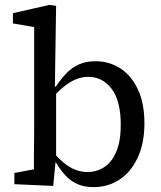

<svg xmlns="http://www.w3.org/2000/svg" viewBox="-20 -755 659 787"><path d="M39 0V-46L119 -61Q119 -86 119 -112.5Q119 -139 119.5 -165.5Q120 -192 120 -215V-644L33 -659V-701L183 -735L210 -731L208 -604L205 -400L210 -393V-95L208 -94L198 7ZM363 12Q327 12 299.5 0.5Q272 -11 250 -34Q228 -57 208 -91H173L178 -156Q218 -103 256.5 -76.5Q295 -50 339 -50Q377 -50 408 -70.5Q439 -91 457 -134Q475 -177 475 -243Q475 -342 437.5 -391Q400 -440 342 -440Q315 -440 289 -429Q263 -418 236 -395Q209 -372 177 -335L173 -400H209Q230 -432 253 -455.5Q276 -479 304.5 -491.5Q333 -504 371 -504Q428 -504 473.5 -474.5Q519 -445 545.5 -388Q572 -331 572 -249Q572 -168 544.5 -109Q517 -50 470 -19Q423 12 363 12Z"/></svg>

Font: Source Serif 4
Style: Regular
Weight: 400
Designer: Frank Grießhammer
Foundry: Adobe Systems Incorporated
Version: Version 4.004;hotconv 1.0.116;makeotfexe 2.5.65601